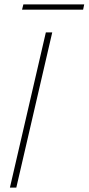

<svg xmlns="http://www.w3.org/2000/svg" viewBox="-20 -851 402 871"><path d="M217 -704 54 0H25L188 -704ZM362 -831 357 -807H80L86 -831Z"/></svg>

Font: Prodigy Sans ExtraLight
Style: Italic
Weight: 200
Italic angle: -13°
Designer: Wei Huang
Foundry: Wei Huang
Version: Version 1.003; ttfautohint (v1.8.3)